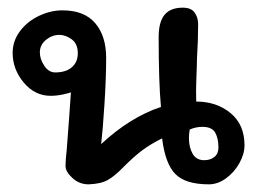

<svg xmlns="http://www.w3.org/2000/svg" viewBox="-20 -479 672 501"><path d="M618 -100Q618 -77 604.5 -53Q591 -29 569.5 -13.5Q548 2 525 2Q464 2 437.5 -25Q411 -52 403 -118Q373 -103 351.5 -87Q330 -71 302 -43Q280 -20 261.5 -9.5Q243 1 211 2Q187 2 169 -14.5Q151 -31 151 -46Q151 -62 154 -87Q162 -190 165 -238Q160 -236 144 -232.5Q128 -229 112 -229Q71 -229 42 -263.5Q13 -298 13 -341Q13 -372 32 -397.5Q51 -423 81.5 -437.5Q112 -452 143 -452Q200 -452 228.5 -418.5Q257 -385 257 -328Q257 -275 252.5 -206Q248 -137 244 -103Q319 -173 400 -200Q394 -264 394 -382Q394 -422 409.5 -440.5Q425 -459 457 -459Q479 -459 488 -446Q497 -433 497 -416Q497 -372 494 -327Q494 -313 492.5 -277Q491 -241 492 -214Q545 -214 581.5 -184Q618 -154 618 -100ZM135 -388Q116 -388 100 -375Q84 -362 84 -342Q84 -325 95.5 -307.5Q107 -290 124 -290Q152 -290 167.5 -303.5Q183 -317 183 -340Q183 -365 167 -376.5Q151 -388 135 -388ZM550 -94Q550 -118 541.5 -133Q533 -148 508 -148Q491 -148 475 -141Q473 -129 473 -119Q473 -95 482.5 -78Q492 -61 513 -61Q529 -61 539.5 -69.5Q550 -78 550 -94Z"/></svg>

Font: Itim
Style: Regular
Weight: 400
Designer: Suppakit Chalermlarp
Version: Version 1.002g